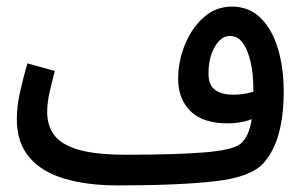

<svg xmlns="http://www.w3.org/2000/svg" viewBox="-20 -541 919 582"><path d="M336 21Q244 21 175 0.5Q106 -20 68.5 -64.5Q31 -109 31 -180Q31 -220 41.5 -265.5Q52 -311 63 -349L146 -326Q140 -303 131.5 -267Q123 -231 123 -201Q123 -161 144 -132Q165 -103 217 -87.5Q269 -72 363 -72Q513 -72 599 -79Q685 -86 709 -105Q735 -127 743 -180Q726 -173 707 -170Q688 -167 671 -167Q595 -167 557.5 -204Q520 -241 520 -302Q520 -355 540.5 -405.5Q561 -456 597.5 -488.5Q634 -521 683 -521Q735 -521 770 -486.5Q805 -452 822.5 -393.5Q840 -335 840 -264Q840 -116 780 -48Q742 -4 631.5 8.5Q521 21 337 21ZM612 -318Q612 -283 632 -268.5Q652 -254 687 -254Q719 -254 748 -263V-270Q748 -315 740 -351.5Q732 -388 716.5 -410Q701 -432 677 -432Q650 -432 631 -399Q612 -366 612 -318Z"/></svg>

Font: Noto Sans Arabic UI Cn Md
Style: Regular
Weight: 500
Width: 3
Designer: Monotype Design Team, Nadine Chahine and Nizar Qandah
Foundry: Monotype Imaging Inc.
Version: Version 2.010; ttfautohint (v1.8.4.7-5d5b)